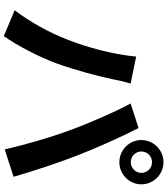

<svg xmlns="http://www.w3.org/2000/svg" viewBox="47 -926 905 1040"><g transform="rotate(90 500.0 -406.5)"><path d="M801 -719C801 -751 827 -777 859 -777C891 -777 917 -751 917 -719C917 -688 891 -662 859 -662C827 -662 801 -688 801 -719ZM739 -719C739 -654 793 -600 859 -600C925 -600 979 -654 979 -719C979 -785 925 -839 859 -839C793 -839 739 -785 739 -719ZM192 -311C158 -223 99 -115 36 -33L176 26C229 -49 288 -163 324 -260C358 -353 395 -491 409 -561C413 -583 424 -632 433 -661L287 -691C275 -564 237 -423 192 -311ZM686 -332C726 -224 762 -98 790 21L938 -27C910 -126 857 -286 821 -376C784 -473 715 -626 674 -704L541 -661C583 -585 648 -437 686 -332Z"/></g></svg>

Font: Noto Sans CJK KR Bold
Style: Regular
Weight: 700
Designer: Ryoko NISHIZUKA (kana & ideographs); Paul D. Hunt (Latin, Greek & Cyrillic); Wenlong ZHANG (bopomofo); Sandoll Communica
Foundry: Adobe Systems Incorporated
Version: Version 1.004;PS 1.004;hotconv 1.0.82;makeotf.lib2.5.63406